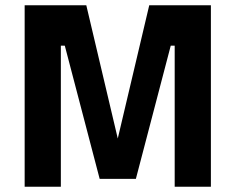

<svg xmlns="http://www.w3.org/2000/svg" viewBox="-20 -712 898 732"><path d="M212 0V-538H227L360 -30H498L631 -538H646V0H784V-692H549L429 -184L309 -692H74V0Z"/></svg>

Font: RazerF5
Style: Bold
Weight: 700
Foundry: Razer Inc.
Version: Version 2